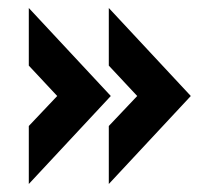

<svg xmlns="http://www.w3.org/2000/svg" viewBox="-20 -460 517 480"><path d="M52 -145 123 -220 52 -296V-440L257 -220L52 0ZM252 -145 323 -220 252 -296V-440L457 -220L252 0Z"/></svg>

Font: Tilda Sans Black
Style: Regular
Weight: 900
Designer: ParaType Ltd
Foundry: ParaType Ltd
Version: Version 1.009